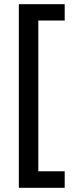

<svg xmlns="http://www.w3.org/2000/svg" viewBox="-20 -737 357 917"><path d="M289 160V81H163V-639H289V-717H70V160Z"/></svg>

Font: Noto Sans Gujarati Condensed Medium
Style: Regular
Weight: 500
Width: 3
Designer: Jelle Bosma - Monotype Design Team, Universal Thirst
Foundry: Monotype Imaging Inc.
Version: Version 2.106